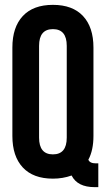

<svg xmlns="http://www.w3.org/2000/svg" viewBox="-20 -728 436 791"><path d="M31 -532Q31 -616 74 -662Q117 -708 198 -708Q279 -708 322 -662Q365 -616 365 -532V-168Q365 -109 344 -70Q350 -55 375 -55H385V43H370Q299 43 275 -5Q239 8 198 8Q117 8 74 -38Q31 -84 31 -168ZM141 -161Q141 -92 198 -92Q255 -92 255 -161V-539Q255 -608 198 -608Q141 -608 141 -539Z"/></svg>

Font: Adderley Bold
Style: Regular
Weight: 700
Designer: gorohovskiy
Version: Version 1.003 November 13, 2017